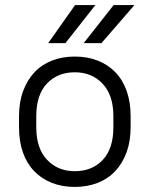

<svg xmlns="http://www.w3.org/2000/svg" viewBox="-20 -730 590 757"><path d="M275 7Q225 7 184.5 -9Q144 -25 115 -55Q86 -85 70.5 -128.5Q55 -172 55 -228V-272Q55 -327 71 -370.5Q87 -414 115.5 -444.5Q144 -475 184.5 -491Q225 -507 275 -507Q325 -507 365.5 -491Q406 -475 435 -445Q464 -415 479.5 -371Q495 -327 495 -272V-228Q495 -173 479 -129.5Q463 -86 434.5 -55.5Q406 -25 365 -9Q324 7 275 7ZM275 -55Q343 -55 385 -99.5Q427 -144 427 -228V-272Q427 -355 384.5 -400Q342 -445 275 -445Q207 -445 165 -400.5Q123 -356 123 -272V-228Q123 -145 165.5 -100Q208 -55 275 -55ZM276 -710H356L238 -560H170ZM428 -710H510L380 -560H310Z"/></svg>

Font: PT Root UI Web
Style: Regular
Weight: 400
Designer: Vitaly Kuzmin
Foundry: ParaType Ltd.
Version: Version 1.000W